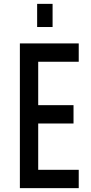

<svg xmlns="http://www.w3.org/2000/svg" viewBox="-20 -975 470 995"><path d="M388 -750V-655H178V-430H361V-335H178V-95H388V0H83V-750ZM172.5 -835V-955H252.5V-835Z"/></svg>

Font: Mohave Light Medium
Style: Regular
Weight: 500
Version: Version 2.003